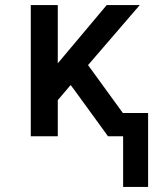

<svg xmlns="http://www.w3.org/2000/svg" viewBox="-20 -540 640 761"><path d="M468 201V0H408L278 -179L260 -203L209 -143V0H102V-520H209V-289L403 -520H534L329 -282L467 -92H567V201Z"/></svg>

Font: Iosevka SS04 Semibold Extended
Style: Regular
Weight: 600
Width: 7
Monospace: yes
Designer: Belleve Invis
Foundry: Belleve Invis
Version: Version 19.0.0; ttfautohint (v1.8.4)